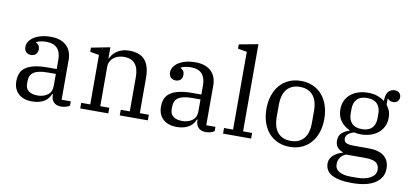

<svg xmlns="http://www.w3.org/2000/svg" viewBox="-84 -1048 3306 1549"><g transform="rotate(10 1569.5 -274.0)"><path d="M203 12Q131 12 90.5 -25.5Q50 -63 50 -128Q50 -165 62 -193.5Q74 -222 101.5 -241Q129 -260 173 -270Q217 -280 280 -280H354V-356Q354 -417 324.5 -449.5Q295 -482 236 -482Q210 -482 188 -477.5Q166 -473 152 -465V-463Q163 -457 173.5 -445Q184 -433 184 -411Q184 -385 169 -370.5Q154 -356 129 -356Q105 -356 89.5 -370.5Q74 -385 74 -414Q74 -436 87 -456.5Q100 -477 124 -493Q148 -509 183.5 -518.5Q219 -528 264 -528Q345 -528 390.5 -486Q436 -444 436 -368V-43H511V-8Q500 0 481.5 6Q463 12 440 12Q401 12 380 -10Q359 -32 359 -69V-76H354Q347 -59 335.5 -43Q324 -27 306 -15Q288 -3 262.5 4.5Q237 12 203 12ZM238 -43Q286 -43 320 -67.5Q354 -92 354 -143V-240H289Q246 -240 217 -233.5Q188 -227 171 -214.5Q154 -202 146.5 -184Q139 -166 139 -142V-121Q139 -83 165 -63Q191 -43 238 -43Z M596 -46H670V-451L596 -464V-498L750 -528V-438H754Q760 -453 772.5 -469Q785 -485 803.5 -498Q822 -511 847 -519.5Q872 -528 902 -528Q995 -528 1035.5 -479.5Q1076 -431 1076 -334V-46H1150V0H920V-46H994V-327Q994 -471 873 -471Q851 -471 829.5 -465Q808 -459 790.5 -446Q773 -433 762.5 -414Q752 -395 752 -369V-46H826V0H596Z M1388 12Q1316 12 1275.5 -25.5Q1235 -63 1235 -128Q1235 -165 1247 -193.5Q1259 -222 1286.5 -241Q1314 -260 1358 -270Q1402 -280 1465 -280H1539V-356Q1539 -417 1509.5 -449.5Q1480 -482 1421 -482Q1395 -482 1373 -477.5Q1351 -473 1337 -465V-463Q1348 -457 1358.5 -445Q1369 -433 1369 -411Q1369 -385 1354 -370.5Q1339 -356 1314 -356Q1290 -356 1274.5 -370.5Q1259 -385 1259 -414Q1259 -436 1272 -456.5Q1285 -477 1309 -493Q1333 -509 1368.5 -518.5Q1404 -528 1449 -528Q1530 -528 1575.5 -486Q1621 -444 1621 -368V-43H1696V-8Q1685 0 1666.5 6Q1648 12 1625 12Q1586 12 1565 -10Q1544 -32 1544 -69V-76H1539Q1532 -59 1520.5 -43Q1509 -27 1491 -15Q1473 -3 1447.5 4.5Q1422 12 1388 12ZM1423 -43Q1471 -43 1505 -67.5Q1539 -92 1539 -143V-240H1474Q1431 -240 1402 -233.5Q1373 -227 1356 -214.5Q1339 -202 1331.5 -184Q1324 -166 1324 -142V-121Q1324 -83 1350 -63Q1376 -43 1423 -43Z M1766 -46H1840V-683L1766 -696V-731L1922 -760V-46H1996V0H1766Z M2313 -37Q2350 -37 2377.5 -49.5Q2405 -62 2422.5 -84.5Q2440 -107 2448.5 -137.5Q2457 -168 2457 -204V-312Q2457 -348 2448.5 -378.5Q2440 -409 2422.5 -431.5Q2405 -454 2377.5 -466.5Q2350 -479 2313 -479Q2275 -479 2248 -466.5Q2221 -454 2203.5 -431.5Q2186 -409 2177.5 -378.5Q2169 -348 2169 -312V-204Q2169 -168 2177.5 -137.5Q2186 -107 2203.5 -84.5Q2221 -62 2248 -49.5Q2275 -37 2313 -37ZM2313 12Q2260 12 2216 -7Q2172 -26 2141 -61.5Q2110 -97 2093 -146.5Q2076 -196 2076 -258Q2076 -319 2093 -369Q2110 -419 2141 -454.5Q2172 -490 2216 -509Q2260 -528 2313 -528Q2366 -528 2410 -509Q2454 -490 2485 -454.5Q2516 -419 2533 -369Q2550 -319 2550 -258Q2550 -196 2533 -146.5Q2516 -97 2485 -61.5Q2454 -26 2410 -7Q2366 12 2313 12Z M2857 212Q2797 212 2755 203Q2713 194 2687 178Q2661 162 2649.5 139Q2638 116 2638 88Q2638 68 2647 51Q2656 34 2671 21Q2686 8 2705 -1.5Q2724 -11 2744 -16V-20Q2681 -42 2681 -105Q2681 -145 2706.5 -168Q2732 -191 2766 -200V-205Q2719 -225 2691.5 -264Q2664 -303 2664 -358Q2664 -397 2678.5 -428.5Q2693 -460 2719.5 -482Q2746 -504 2782 -516Q2818 -528 2861 -528Q2908 -528 2941.5 -515.5Q2975 -503 2998 -485Q2999 -543 3020.5 -564Q3042 -585 3071 -585Q3093 -585 3107.5 -572Q3122 -559 3122 -537Q3122 -516 3108.5 -502.5Q3095 -489 3071 -489Q3043 -489 3028 -509H3025V-459Q3036 -444 3048 -420Q3060 -396 3060 -358Q3060 -319 3045 -287Q3030 -255 3003.5 -233Q2977 -211 2940.5 -199Q2904 -187 2861 -187Q2833 -187 2808 -193Q2782 -188 2761 -171.5Q2740 -155 2740 -132Q2740 -107 2759 -97Q2778 -87 2823 -87H2941Q3029 -87 3071.5 -51.5Q3114 -16 3114 50Q3114 124 3049 168Q2984 212 2857 212ZM2862 -230Q2917 -230 2944.5 -259Q2972 -288 2972 -338V-377Q2972 -427 2944.5 -456Q2917 -485 2862 -485Q2807 -485 2779.5 -456Q2752 -427 2752 -377V-338Q2752 -288 2779.5 -259Q2807 -230 2862 -230ZM2711 83Q2711 123 2745.5 143Q2780 163 2838 163H2885Q2960 163 3002.5 138Q3045 113 3045 71Q3045 33 3019 13.5Q2993 -6 2928 -6H2772Q2740 8 2725.5 31Q2711 54 2711 83Z"/></g></svg>

Font: IBM Plex Serif
Style: Regular
Weight: 400
Designer: Mike Abbink, Paul van der Laan, Pieter van Rosmalen
Foundry: Bold Monday
Version: Version 2.6